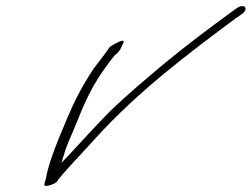

<svg xmlns="http://www.w3.org/2000/svg" viewBox="-20 -587 832 635"><path d="M289 -359C250 -300 225 -250 204 -200C175 -131 142 -55 132 2C130 16 116 34 144 26C158 22 167 17 171 10C173 5 181 -3 192 -16C227 -56 256 -85 296 -130C439 -287 603 -410 759 -526L778 -539C805 -557 790 -578 763 -560L745 -547C676 -497 591 -433 520 -374C463 -326 396 -270 343 -218C299 -174 245 -114 204 -70C197 -63 189 -55 183 -48L197 -93C203 -110 211 -129 220 -149C248 -214 269 -281 326 -360C337 -376 349 -391 360 -405C375 -414 381 -430 387 -443C399 -467 353 -438 343 -432C329 -410 307 -383 289 -359Z"/></svg>

Font: Stray Cat
Style: UltObl
Weight: 400
Version: Version 1.0